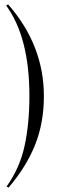

<svg xmlns="http://www.w3.org/2000/svg" viewBox="-20 -764 260 875"><path d="M8 -739 17 -744Q180 -558 180 -326Q180 -204 140 -104Q100 -4 19 91L10 86Q70 2 92 -99Q114 -200 114 -327Q114 -594 8 -739Z"/></svg>

Font: Forum
Style: Regular
Weight: 400
Designer: Denis Masharov
Foundry: Denis Masharov
Version: Version 1.000